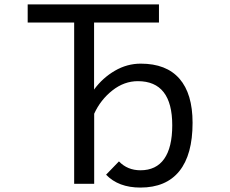

<svg xmlns="http://www.w3.org/2000/svg" viewBox="-20 -805 1040 867"><path d="M613.8 42Q515.1 42 459 -16.1L517.1 -76.2Q555.7 -36.1 614.3 -36.1Q685.1 -36.1 721.4 -87.6Q757.8 -139.2 757.8 -239.3Q757.8 -438.5 602.5 -438.5Q540.5 -438.5 487.3 -396.5Q434.1 -354.5 405.3 -291.5V24.9H314.9V-703.1H105V-785.2H697.8V-703.1H404.8V-398.9L405.3 -401.4Q443.8 -453.6 498.8 -485.6Q553.7 -517.6 615.7 -517.6Q731 -517.6 790.3 -449.7Q849.6 -381.8 849.6 -250.5Q849.6 -106.4 789.8 -32.2Q730 42 613.8 42Z"/></svg>

Font: FORM UDPGothic
Style: Regular
Weight: 400
Foundry: Pronama LLC
Version: Version 1.05101